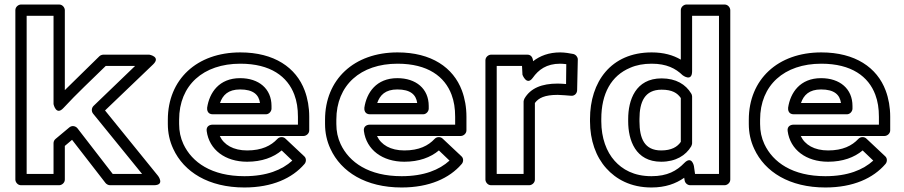

<svg xmlns="http://www.w3.org/2000/svg" viewBox="-20 -795 4000 850"><path d="M287 -231 226 -180C220 -175 217 -168 217 -161V-25H98V-725H217V-334C217 -334 228 -281 261 -317C320 -381 385 -441 448 -503H578L394 -326C385 -317 384 -302 392 -292L609 -25H479L323 -227C315 -237 299 -241 287 -231ZM299 -176 447 15C451 20 459 25 467 25H661C711 25 680 -16 680 -16L445 -306L658 -510C693 -544 641 -553 641 -553H438C433 -553 425 -551 420 -546C370 -496 318 -447 267 -396V-750C267 -761 257 -775 242 -775H73C62 -775 48 -765 48 -750V0C48 11 58 25 73 25H242C253 25 267 15 267 0V-149Z M1044 -513C1178 -513 1253 -456 1283 -376C1294 -347 1299 -315 1299 -278V-243H920C910 -243 892 -237 895 -215C906 -132 977 -79 1074 -79C1139 -79 1190 -98 1227 -129L1274 -84C1229 -43 1161 -15 1062 -15C917 -15 830 -76 792 -157C779 -185 773 -214 773 -246V-265C773 -418 880 -513 1044 -513ZM953 -193H1324C1335 -193 1349 -203 1349 -218V-278C1349 -320 1342 -359 1329 -394C1291 -496 1194 -563 1044 -563C851 -563 723 -443 723 -265V-246C723 -207 731 -170 747 -136C794 -34 903 35 1062 35C1185 35 1274 -6 1328 -69C1336 -78 1337 -94 1327 -103L1244 -181C1234 -191 1217 -190 1208 -180C1180 -150 1139 -129 1074 -129C1013 -129 971 -154 953 -193ZM1182 -326C1182 -402 1126 -449 1043 -449C950 -449 907 -385 897 -318C896 -308 899 -289 922 -289H1157C1172 -289 1182 -303 1182 -314ZM1131 -339H954C966 -374 990 -399 1043 -399C1101 -399 1126 -376 1131 -339Z M1740 -513C1874 -513 1949 -456 1979 -376C1990 -347 1995 -315 1995 -278V-243H1616C1606 -243 1588 -237 1591 -215C1602 -132 1673 -79 1770 -79C1835 -79 1886 -98 1923 -129L1970 -84C1925 -43 1857 -15 1758 -15C1613 -15 1526 -76 1488 -157C1475 -185 1469 -214 1469 -246V-265C1469 -418 1576 -513 1740 -513ZM1649 -193H2020C2031 -193 2045 -203 2045 -218V-278C2045 -320 2038 -359 2025 -394C1987 -496 1890 -563 1740 -563C1547 -563 1419 -443 1419 -265V-246C1419 -207 1427 -170 1443 -136C1490 -34 1599 35 1758 35C1881 35 1970 -6 2024 -69C2032 -78 2033 -94 2023 -103L1940 -181C1930 -191 1913 -190 1904 -180C1876 -150 1835 -129 1770 -129C1709 -129 1667 -154 1649 -193ZM1878 -326C1878 -402 1822 -449 1739 -449C1646 -449 1603 -385 1593 -318C1592 -308 1595 -289 1618 -289H1853C1868 -289 1878 -303 1878 -314ZM1827 -339H1650C1662 -374 1686 -399 1739 -399C1797 -399 1822 -376 1827 -339Z M2460 -513C2467 -513 2479 -512 2487 -511L2486 -423C2472 -424 2461 -425 2449 -425C2379 -425 2329 -405 2302 -359C2300 -355 2298 -349 2298 -346V-25H2179V-503H2291L2293 -464C2293 -464 2312 -413 2339 -451C2364 -486 2399 -513 2460 -513ZM2315 -553H2154C2143 -553 2129 -543 2129 -528V0C2129 11 2139 25 2154 25H2323C2334 25 2348 15 2348 0V-339C2364 -361 2391 -375 2449 -375C2465 -375 2492 -372 2509 -371C2525 -370 2535 -383 2535 -396L2538 -532C2538 -542 2530 -553 2518 -556C2504 -559 2479 -563 2460 -563C2410 -563 2371 -548 2340 -524C2339 -539 2332 -553 2315 -553Z M3009 -73C2976 -39 2935 -15 2864 -15C2786 -15 2735 -45 2701 -83C2665 -123 2642 -184 2642 -258V-268C2642 -381 2686 -460 2770 -495C2797 -507 2829 -513 2865 -513C2931 -513 2971 -492 3002 -462C3002 -462 3044 -430 3044 -480V-725H3163V-25H3057L3052 -60C3052 -60 3043 -108 3009 -73ZM2592 -268V-258C2592 -174 2618 -101 2664 -50C2707 -2 2772 35 2864 35C2926 35 2972 18 3009 -8L3011 4C3013 16 3024 25 3036 25H3188C3199 25 3213 15 3213 0V-750C3213 -761 3203 -775 3188 -775H3019C3008 -775 2994 -765 2994 -750V-531C2960 -551 2918 -563 2865 -563C2684 -563 2592 -432 2592 -268ZM3040 -381C3016 -421 2973 -448 2909 -448C2793 -448 2761 -351 2761 -268V-258C2761 -175 2793 -79 2907 -79C2972 -79 3016 -107 3040 -147C3042 -151 3044 -157 3044 -160V-368C3044 -373 3042 -378 3040 -381ZM2994 -361V-167C2979 -145 2953 -129 2907 -129C2833 -129 2811 -182 2811 -258V-268C2811 -344 2834 -398 2909 -398C2956 -398 2979 -383 2994 -361Z M3616 -513C3750 -513 3825 -456 3855 -376C3866 -347 3871 -315 3871 -278V-243H3492C3482 -243 3464 -237 3467 -215C3478 -132 3549 -79 3646 -79C3711 -79 3762 -98 3799 -129L3846 -84C3801 -43 3733 -15 3634 -15C3489 -15 3402 -76 3364 -157C3351 -185 3345 -214 3345 -246V-265C3345 -418 3452 -513 3616 -513ZM3525 -193H3896C3907 -193 3921 -203 3921 -218V-278C3921 -320 3914 -359 3901 -394C3863 -496 3766 -563 3616 -563C3423 -563 3295 -443 3295 -265V-246C3295 -207 3303 -170 3319 -136C3366 -34 3475 35 3634 35C3757 35 3846 -6 3900 -69C3908 -78 3909 -94 3899 -103L3816 -181C3806 -191 3789 -190 3780 -180C3752 -150 3711 -129 3646 -129C3585 -129 3543 -154 3525 -193ZM3754 -326C3754 -402 3698 -449 3615 -449C3522 -449 3479 -385 3469 -318C3468 -308 3471 -289 3494 -289H3729C3744 -289 3754 -303 3754 -314ZM3703 -339H3526C3538 -374 3562 -399 3615 -399C3673 -399 3698 -376 3703 -339Z"/></svg>

Font: Asimov
Style: XWidOu
Weight: 500
Designer: Google
Version: Version 2.000980; 2014